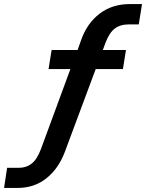

<svg xmlns="http://www.w3.org/2000/svg" viewBox="-58 -735 719 945"><path d="M-38 190 -23 91H35Q71 91 97.5 70.5Q124 50 143 0L294 -410L315 -395H181L196 -489H345L318 -472L341 -537Q370 -620 432 -667.5Q494 -715 581 -715H641L625 -615H577Q534 -615 507 -594.5Q480 -574 461 -524L442 -472L427 -489H562L547 -395H396L419 -411L261 13Q230 95 170.5 142.5Q111 190 28 190Z"/></svg>

Font: Mulish ExtraLight
Style: Bold Italic
Weight: 700
Italic angle: -9°
Version: Version 3.603